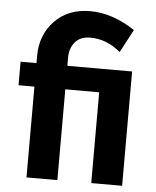

<svg xmlns="http://www.w3.org/2000/svg" viewBox="-53 -785 674 830"><g transform="rotate(5 284.0 -370.0)"><path d="M93 0V-394H24V-496H93V-528Q93 -618 151 -679Q209 -740 306 -740Q402 -740 500 -675L447 -575Q387 -626 315 -626Q272 -626 249.5 -599Q227 -572 227 -533V-496H508V0H374V-394H227V0Z"/></g></svg>

Font: Raleway
Style: Bold
Weight: 700
Designer: Matt McInerney, Pablo Impallari, Rodrigo Fuenzalida
Foundry: Matt McInerney, Pablo Impallari, Rodrigo Fuenzalida
Version: Version 3.000